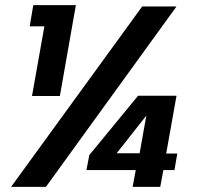

<svg xmlns="http://www.w3.org/2000/svg" viewBox="-20 -724 770 744"><path d="M23 0 531 -699H664L158 0ZM624 -129H667L656 -65H613L601 0H494L506 -65H315L326 -123L515 -353H664ZM432 -130H521L547 -276ZM104 -352 152 -622H95L109 -704H274L212 -352Z"/></svg>

Font: Poppins SemiBold
Style: Italic
Weight: 600
Italic angle: -10°
Designer: Ninad Kale (Devanagari), Jonny Pinhorn (Latin)
Foundry: Indian Type Foundry
Version: Version 3.200;PS 1.000;hotconv 16.6.54;makeotf.lib2.5.65590